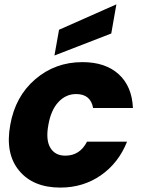

<svg xmlns="http://www.w3.org/2000/svg" viewBox="-20 -850 645 878"><path d="M26.9 -278.8Q49.8 -409.2 141.1 -487.5Q232.4 -565.9 356.9 -565.9Q461.9 -565.9 522.7 -510.7Q583.5 -455.6 587.9 -356H405.8Q394.5 -419.9 328.1 -419.9Q281.2 -419.9 247.1 -383.3Q212.9 -346.7 201.2 -278.8Q188.5 -210.9 210 -174.6Q231.4 -138.2 278.8 -138.2Q345.2 -138.2 377.9 -202.1H561Q522 -104.5 441.2 -48.3Q360.4 7.8 255.9 7.8Q131.3 7.8 67.1 -70.1Q2.9 -147.9 26.9 -278.8ZM250 -713.9 512.2 -830.1 488.8 -696.8 229 -596.2Z"/></svg>

Font: SVN-Poppins
Style: Bold Italic
Weight: 700
Italic angle: -10°
Designer: Ninad Kale (Devanagari), Jonny Pinhorn (Latin)
Foundry: Indian Type Foundry
Version: Version 3.002 2017